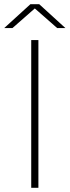

<svg xmlns="http://www.w3.org/2000/svg" viewBox="-37 -890 330 910"><path d="M111 0H145V-700H111ZM-17 -757H22L128 -850L234 -757H273L149 -870H107Z"/></svg>

Font: Chess Sans ExtraLight
Style: Regular
Weight: 275
Designer: Wolf Bōese
Foundry: Wolf Bōese
Version: Version 7.223;Glyphs 3.3 (3306)